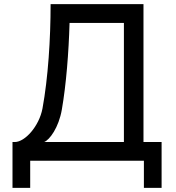

<svg xmlns="http://www.w3.org/2000/svg" viewBox="-20 -772 844 922"><path d="M669 -752H223C223 -585 211 -398 184 -251C168 -166 100 -90 51 -90H40V130H125V0H671V130H756V-90H669ZM192 -90C218 -100 262 -159 277 -246C298 -367 310 -520 314 -662H575V-90Z"/></svg>

Font: Hibana SubMedium
Style: Regular
Weight: 500
Width: 6
Designer: pygmalion
Foundry: ybstudio
Version: Version 0.930;hotconv 1.0.109;makeotfexe 2.5.65596